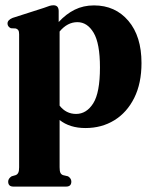

<svg xmlns="http://www.w3.org/2000/svg" viewBox="-20 -474 576 728"><path d="M202.5 -432V-390.5Q230.5 -421 263.2 -437.2Q296 -453.5 336.5 -453.5Q417 -453.5 466.8 -395Q516.5 -336.5 516.5 -235Q516.5 -158 489 -102.8Q461.5 -47.5 413.5 -18Q365.5 11.5 304 11.5Q244.5 11.5 206 -19V160Q206 174.5 209 181Q212 187.5 219 190L238 194.5Q250.5 202.5 250.5 214.5Q250.5 233.5 230.5 233.5H31Q11 233.5 11 214.5Q11 203 24 194.5L39.5 190Q46 187.5 49.2 181Q52.5 174.5 52.5 160.5V-344Q52.5 -354.5 49.5 -359.2Q46.5 -364 40 -366L21 -367Q8.5 -373 8.5 -385Q8.5 -398 27.5 -406L146 -444Q160 -449.5 168 -451.8Q176 -454 182.5 -454Q202.5 -454 202.5 -432ZM273.5 -390Q235.5 -390 206 -354.5V-73.5Q230.5 -42 268.5 -42Q308 -42 333.5 -82.2Q359 -122.5 359 -218.5Q359 -309.5 335 -349.8Q311 -390 273.5 -390Z"/></svg>

Font: Fraunces 144pt S050
Style: Bold
Weight: 700
Version: Version 1.000; ttfautohint (v1.8.3)